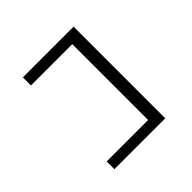

<svg xmlns="http://www.w3.org/2000/svg" viewBox="-187 -852 1124 1124"><g transform="rotate(-45 375.0 -290.5)"><path d="M569 89H148V25H491V-603H149V-670H569Z"/></g></svg>

Font: Inconsolata ExtraExpanded Thin
Style: Regular
Weight: 100
Width: 8
Monospace: yes
Designer: Raph Levien, Cyreal, Brenton Simpson
Foundry: Raph Levien, Cyreal, Google
Version: Version 3.100; ttfautohint (v1.8.4.7-5d5b)